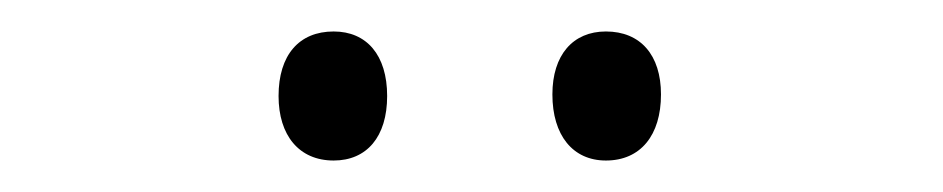

<svg xmlns="http://www.w3.org/2000/svg" viewBox="-20 -735 599 122"><path d="M157 -674C157 -649 170 -633 192 -633C213 -633 226 -648 226 -674C226 -700 213 -715 192 -715C170 -715 157 -700 157 -674ZM331 -675C331 -649 344 -633 365 -633C387 -633 400 -649 400 -675C400 -700 387 -715 365 -715C344 -715 331 -700 331 -675Z"/></svg>

Font: Noto Sans Ethiopic SemiCondensed Light
Style: Regular
Weight: 300
Width: 4
Designer: Monotype Design Team
Foundry: Monotype Imaging Inc.
Version: Version 2.102